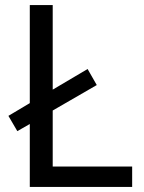

<svg xmlns="http://www.w3.org/2000/svg" viewBox="-20 -734 564 754"><path d="M97 0V-247L48 -219L13 -279L97 -329V-714H187V-382L324 -463L360 -400L187 -300V-80H499V0Z"/></svg>

Font: Noto Sans Elymaic
Style: Regular
Weight: 400
Designer: Morgane Pierson
Foundry: Google LLC
Version: Version 1.002; ttfautohint (v1.8.4.7-5d5b)